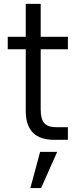

<svg xmlns="http://www.w3.org/2000/svg" viewBox="-20 -713 396 979"><path d="M19.5 0ZM134.8 246.1 184.6 61.5H271.5L189.5 246.1ZM19.5 -461.9V-525.4H111.3V-693.4H187.5V-525.4H326.2V-461.9H187.5V-154.3Q187.5 -105.5 206.1 -85Q224.6 -64.5 265.6 -64.5H326.2V0H255.9Q111.3 0 111.3 -147.5V-461.9Z"/></svg>

Font: Batunionen A1
Style: Regular
Weight: 400
Designer: HanYang I&C Co.,Ltd.
Foundry: HanYang I&C Co.,Ltd.
Version: Version 2.50; ttfautohint (v1.6)